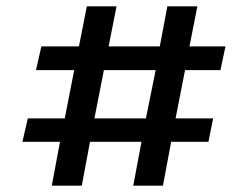

<svg xmlns="http://www.w3.org/2000/svg" viewBox="-20 -579 761 608"><path d="M144 9 170 -130H51L68 -204H185L215 -357H94L111 -432H230L255 -559H349L324 -432H486L510 -559H605L580 -432H694L678 -357H566L536 -204H655L640 -130H522L496 9H402L428 -130H265L239 9ZM309 -357 279 -204H442L473 -357Z"/></svg>

Font: Literata 7pt
Style: Bold Italic
Weight: 700
Italic angle: -2°
Designer: Latin by Veronika Burian and Jose Scaglione. Greek by Irene Vlachou. Cyrillic by Vera Evstafieva
Foundry: TypeTogether
Version: Version 3.002